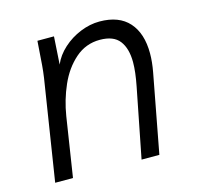

<svg xmlns="http://www.w3.org/2000/svg" viewBox="-87 -653 773 745"><g transform="rotate(-15 300.0 -280.0)"><path d="M118.5 -501.5 122 -550H188.5L181.5 -438.5Q196 -473 226.8 -500.8Q257.5 -528.5 296.2 -544.2Q335 -560 373.5 -560Q451.5 -560 491.5 -515.2Q531.5 -470.5 531.5 -390Q531.5 -355.5 524 -315.5L464.5 0H393L448 -279.5Q459 -335.5 459 -373.5Q459 -429 435.2 -460Q411.5 -491 356.5 -491Q300 -491 257.5 -453.8Q215 -416.5 189.8 -359Q164.5 -301.5 154.5 -238.5L117.5 0H46L109.5 -404.5Q113 -428.5 115 -453Q117 -477.5 118.5 -501.5Z"/></g></svg>

Font: JuliaMono Light
Style: Italic
Weight: 300
Italic angle: -9°
Monospace: yes
Designer: cormullion
Foundry: corm
Version: Version 0.054; ttfautohint (v1.8.4)